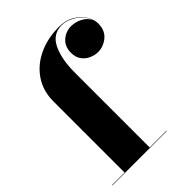

<svg xmlns="http://www.w3.org/2000/svg" viewBox="-218 -866 973 973"><g transform="rotate(-45 268.0 -380.0)"><path d="M6 -2.5H96V-511.5Q96 -587 133.5 -642.8Q171 -698.5 235.8 -729.2Q300.5 -760 383 -760Q431 -760 465.2 -739.5Q499.5 -719 517.8 -689.2Q536 -659.5 536 -631Q536 -581.5 503.8 -555.2Q471.5 -529 433.5 -529Q411 -529 387.8 -539Q364.5 -549 348.8 -570Q333 -591 333 -623.5Q333 -668.5 362 -693.8Q391 -719 428.5 -719Q459.5 -719 487.8 -704.2Q516 -689.5 528.5 -663Q519.5 -690 498.5 -711Q477.5 -732 450.8 -744Q424 -756 398 -756Q334.5 -756 305.2 -695.8Q276 -635.5 276 -540V-2.5H396V0H6Z"/></g></svg>

Font: Bodoni* 72pt Fatface
Style: Regular
Weight: 900
Version: Version 2.3